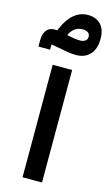

<svg xmlns="http://www.w3.org/2000/svg" viewBox="-166 -971 585 1019"><g transform="rotate(15 127.0 -461.0)"><path d="M-27 -727Q-27 -764 -9 -784.5Q9 -805 47 -801L52 -812Q75 -866 108.5 -894Q142 -922 184 -922Q229 -922 255 -895Q281 -868 281 -817Q281 -761 253 -730.5Q225 -700 175 -700Q163 -700 148.5 -701.5Q134 -703 109 -708L37 -721V-692H-27ZM176 -841Q128 -841 105 -790L123 -787Q146 -782 157.5 -781Q169 -780 177 -780Q195 -780 206 -788Q217 -796 217 -810Q217 -841 176 -841ZM71 -618H178V0H71Z"/></g></svg>

Font: IBM Plex Sans Arabic SmBld
Style: Regular
Weight: 600
Designer: Mike Abbink, Paul van der Laan, Pieter van Rosmalen, Wael Morcos, Khajak Apelian
Foundry: Bold Monday
Version: Version 1.005